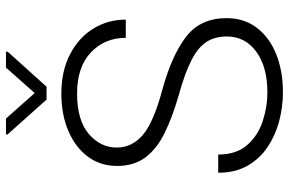

<svg xmlns="http://www.w3.org/2000/svg" viewBox="-180 -763 953 633"><g transform="rotate(-90 296.5 -446.5)"><path d="M492.7 -175.3Q492.7 -214.4 474.9 -242.2Q457 -270 414.8 -291.7Q372.6 -313.5 298.3 -334Q227.1 -354.5 174.8 -380.1Q122.6 -405.8 94.2 -443.4Q65.9 -481 65.9 -537.1Q65.9 -591.8 96.4 -633.1Q127 -674.3 180.9 -697.5Q234.9 -720.7 304.7 -720.7Q379.4 -720.7 434.1 -692.1Q488.8 -663.6 518.6 -615.5Q548.3 -567.4 548.3 -508.3H488.3Q488.3 -577.6 440.2 -623.3Q392.1 -668.9 304.7 -668.9Q216.8 -668.9 171.6 -630.4Q126.5 -591.8 126.5 -538.1Q126.5 -487.8 168.2 -452.1Q210 -416.5 317.4 -387.7Q430.2 -356.9 491.7 -309.6Q553.2 -262.2 553.2 -176.3Q553.2 -118.2 521.5 -76.4Q489.7 -34.7 434.6 -12.5Q379.4 9.8 308.6 9.8Q261.2 9.8 214.4 -2.4Q167.5 -14.6 128.7 -40.5Q89.8 -66.4 66.7 -106.9Q43.5 -147.5 43.5 -203.6H103.5Q103.5 -144 134.5 -108.4Q165.5 -72.8 212.9 -57.1Q260.3 -41.5 308.6 -41.5Q392.6 -41.5 442.6 -78.1Q492.7 -114.7 492.7 -175.3ZM222.2 -903.3 306.2 -808.6 390.1 -903.3H442.4V-897.5L327.1 -769.5H284.7L169.9 -897.9V-903.3Z"/></g></svg>

Font: Vazirmatn RD FD ExtraLight
Style: Regular
Weight: 200
Designer: Saber Rastikerdar
Foundry: Saber Rastikerdar
Version: Version 33.003